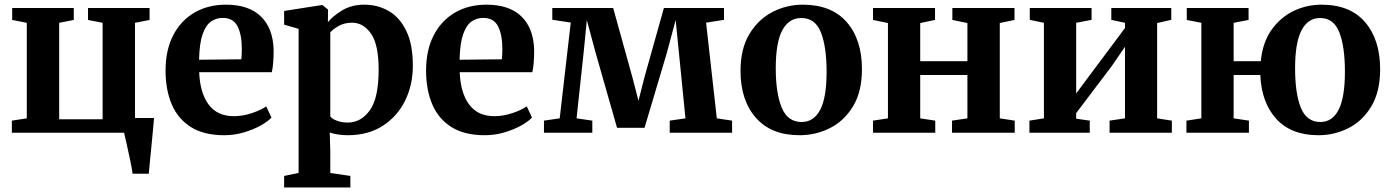

<svg xmlns="http://www.w3.org/2000/svg" viewBox="-20 -582 6098 842"><path d="M32 0V-53L97.5 -63V-482L33.5 -494.5V-547H303.5V-494.5L239.5 -482V-59H430V-482L366 -494.5V-547H636V-494.5L572 -482V-64.5H655.5Q654 -44 650.8 -10.8Q647.5 22.5 644 59.5Q640.5 96.5 637.2 129Q634 161.5 632.5 180H561.5Q558.5 157 551 121Q543.5 85 535.8 51Q528 17 524 0Z M963.5 11Q874 11 817 -25Q760 -61 733 -124.8Q706 -188.5 706 -272.5Q706 -362.5 739.5 -427.2Q773 -492 832.8 -526.8Q892.5 -561.5 971 -561.5Q1071 -561.5 1124.2 -509.8Q1177.5 -458 1180 -363Q1180 -299.5 1172 -265.5H853.5Q857 -174.5 895 -123.5Q933 -72.5 1005.5 -72.5Q1044.5 -72.5 1084.8 -86Q1125 -99.5 1147.5 -115.5L1170.5 -66.5Q1154.5 -49 1122.5 -31.2Q1090.5 -13.5 1049 -1.2Q1007.5 11 963.5 11ZM853 -320 1038.5 -322Q1039.5 -332.5 1040 -345.5Q1040.5 -358.5 1040.5 -367.5Q1040.5 -429.5 1021.8 -466.5Q1003 -503.5 956.5 -503.5Q927.5 -503.5 904.8 -487.2Q882 -471 868.2 -431Q854.5 -391 853 -320Z M1790.5 -293.5Q1790.5 -209.5 1756.5 -140.5Q1722.5 -71.5 1658.5 -30.2Q1594.5 11 1504.5 11Q1483 11 1460.8 7.5Q1438.5 4 1426 -1L1428.5 81.5V176.5L1516.5 189.5V240H1226V189.5L1289.5 176.5V-455.5L1226 -474V-534L1389 -559.5H1394.5L1418.5 -540L1418 -484.5Q1438 -510.5 1479.8 -536Q1521.5 -561.5 1577 -561.5Q1636.5 -561.5 1684.8 -533.8Q1733 -506 1761.8 -446.5Q1790.5 -387 1790.5 -293.5ZM1524 -482.5Q1490.5 -482.5 1465.2 -468.2Q1440 -454 1428.5 -440V-71.5Q1435.5 -61 1456.8 -52.8Q1478 -44.5 1505 -44.5Q1563 -44.5 1601.8 -98.2Q1640.5 -152 1640.5 -276.5Q1640.5 -387 1606.8 -434.8Q1573 -482.5 1524 -482.5Z M2106 11Q2016.5 11 1959.5 -25Q1902.5 -61 1875.5 -124.8Q1848.5 -188.5 1848.5 -272.5Q1848.5 -362.5 1882 -427.2Q1915.5 -492 1975.2 -526.8Q2035 -561.5 2113.5 -561.5Q2213.5 -561.5 2266.8 -509.8Q2320 -458 2322.5 -363Q2322.5 -299.5 2314.5 -265.5H1996Q1999.5 -174.5 2037.5 -123.5Q2075.5 -72.5 2148 -72.5Q2187 -72.5 2227.2 -86Q2267.5 -99.5 2290 -115.5L2313 -66.5Q2297 -49 2265 -31.2Q2233 -13.5 2191.5 -1.2Q2150 11 2106 11ZM1995.5 -320 2181 -322Q2182 -332.5 2182.5 -345.5Q2183 -358.5 2183 -367.5Q2183 -429.5 2164.2 -466.5Q2145.5 -503.5 2099 -503.5Q2070 -503.5 2047.2 -487.2Q2024.5 -471 2010.8 -431Q1997 -391 1995.5 -320Z M2365.5 0V-53L2434.5 -63L2483 -483L2402 -495.5V-547H2669L2753.5 -242.5L2780 -140L2806 -242.5L2891.5 -547H3155V-495L3076.5 -482.5L3123.5 -63L3190.5 -53V0H2917V-53L2986 -63L2957.5 -349.5L2943 -494L2904.5 -350.5L2806.5 -21.5H2686L2591.5 -352.5L2553.5 -494L2539.5 -352L2508.5 -63L2577.5 -53V0Z M3227.5 -271.5Q3227.5 -368 3266.2 -432.5Q3305 -497 3367.2 -529.2Q3429.5 -561.5 3501 -561.5Q3626.5 -561.5 3693.2 -485Q3760 -408.5 3760 -279Q3760 -180.5 3721.2 -116.2Q3682.5 -52 3620.2 -20.5Q3558 11 3486.5 11Q3362 11 3294.8 -65.5Q3227.5 -142 3227.5 -271.5ZM3495.5 -47Q3549 -47 3577 -100.8Q3605 -154.5 3605 -267.5Q3605 -376 3580.2 -439.5Q3555.5 -503 3494 -503Q3440 -503 3411 -449.8Q3382 -396.5 3382 -282.5Q3382 -174 3408 -110.5Q3434 -47 3495.5 -47Z M3808.5 0V-53L3874 -63V-481L3808.5 -494.5V-547H4080.5V-494.5L4015.5 -481V-313.5H4222.5V-481L4156.5 -494.5V-547H4429V-494.5L4364.5 -481V-63L4430 -53V0H4155V-53L4222.5 -63V-253H4015.5V-63L4081.5 -53V0Z M4494.5 0V-53L4558 -63V-482L4496 -495V-547H4767V-495L4699.5 -482V-172L4757 -249.5L4913.5 -459V-482L4853.5 -495V-547H5116.5V-495L5054.5 -481V-63L5119 -53V0H4846V-53L4913.5 -63V-377L4855 -291.5L4699.5 -86V-61.5L4759 -53V0Z M5762 11Q5642.5 11 5577.2 -60.5Q5512 -132 5507 -253H5390V-63L5457 -53V0H5183V-53L5248.5 -63V-482L5184.5 -494.5V-547H5455.5V-494.5L5390 -482V-313.5H5509Q5517 -395.5 5556 -450.8Q5595 -506 5652.8 -533.8Q5710.5 -561.5 5775.5 -561.5Q5901 -561.5 5966.8 -484.5Q6032.5 -407.5 6032.5 -278.5Q6032.5 -180.5 5994.2 -116.2Q5956 -52 5894.2 -20.5Q5832.5 11 5762 11ZM5770.5 -47Q5823 -47 5850.5 -100.8Q5878 -154.5 5878 -268Q5878 -377.5 5853.5 -440.2Q5829 -503 5769 -503Q5716 -503 5687.8 -449.2Q5659.5 -395.5 5659.5 -282.5Q5659.5 -171.5 5685 -109.2Q5710.5 -47 5770.5 -47Z"/></svg>

Font: Merriweather Text Regular
Style: Bold
Weight: 700
Designer: Eben Sorkin
Foundry: Eben Sorkin
Version: Version 2.100; ttfautohint (v1.7.19-72a1) -l 8 -r 50 -G 200 